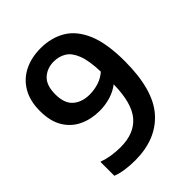

<svg xmlns="http://www.w3.org/2000/svg" viewBox="-213 -869 996 996"><g transform="rotate(-45 285.0 -370.5)"><path d="M257.5 -749.5Q334.5 -749.5 393.5 -714.8Q452.5 -680 485.8 -601.8Q519 -523.5 519 -393Q519 -182.5 433.2 -86.5Q347.5 9.5 193 9.5Q157 9.5 122.5 4.8Q88 0 60 -11V-113.5Q117.5 -92.5 188.5 -92.5Q288 -92.5 339.5 -152.2Q391 -212 393 -349Q365 -326.5 325.8 -314.5Q286.5 -302.5 244.5 -302.5Q183.5 -302.5 133.5 -325.8Q83.5 -349 54 -397.5Q24.5 -446 24.5 -521.5Q24.5 -595 54.2 -646Q84 -697 136.5 -723.2Q189 -749.5 257.5 -749.5ZM268.5 -399Q300.5 -399 333.5 -409.2Q366.5 -419.5 392.5 -442.5Q390 -525 372.2 -570.5Q354.5 -616 324.8 -634.2Q295 -652.5 256.5 -652.5Q208 -652.5 175 -622.5Q142 -592.5 142 -526Q142 -459 177.2 -429Q212.5 -399 268.5 -399Z"/></g></svg>

Font: Encode Sans SmCnd SmBold
Style: Regular
Weight: 600
Width: 4
Designer: Multiple Designers
Foundry: Impallari Type
Version: Version 3.002; ttfautohint (v1.8.3) -l 8 -r 50 -G 200 -x 14 